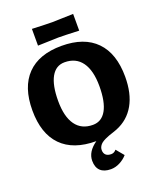

<svg xmlns="http://www.w3.org/2000/svg" viewBox="-201 -1041 1162 1400"><g transform="rotate(-20 380.0 -340.5)"><path d="M540 -790Q419.9 -794.9 379.9 -794.9L220.2 -790V-919.9Q339.8 -915 379.9 -915L540 -919.9ZM740.2 -359.9Q740.2 -230 691.4 -143.6Q642.6 -57.1 547.9 -19Q538.1 -15.1 518.6 -8.5Q499 -2 484.6 2.9Q470.2 7.8 452.4 16.4Q434.6 24.9 423.1 33.7Q411.6 42.5 403.8 55.7Q396 68.8 396 84Q396 109.4 410.4 122.8Q424.8 136.2 452.1 136.2Q475.1 136.2 491.2 116.2L541 175.8Q518.1 202.6 483.4 220.7Q448.7 238.8 413.1 238.8Q359.9 238.8 332 212.2Q304.2 185.5 304.2 134.8Q304.2 64.5 381.8 9.8Q205.1 9.8 112.5 -84.7Q20 -179.2 20 -359.9Q20 -540 112.3 -635Q204.6 -730 379.9 -730Q555.2 -730 647.7 -635Q740.2 -540 740.2 -359.9ZM359.9 -609.9Q292 -609.9 256.1 -545.7Q220.2 -481.4 220.2 -359.9Q220.2 -238.3 266.1 -174.1Q312 -109.9 399.9 -109.9Q468.3 -109.9 504.2 -174.1Q540 -238.3 540 -359.9Q540 -481.4 493.9 -545.7Q447.8 -609.9 359.9 -609.9Z"/></g></svg>

Font: Zantroke
Style: Regular
Weight: 500
Foundry: gluk
Version: Version 0.36